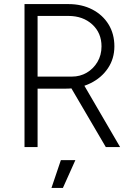

<svg xmlns="http://www.w3.org/2000/svg" viewBox="-20 -720 658 940"><path d="M100 0V-700H315Q381 -700 432 -673.5Q483 -647 511.5 -600.5Q540 -554 540 -493Q540 -433 508.5 -386Q477 -339 423 -312.5Q369 -286 302 -286H164V0ZM498 0 328 -290 381 -321 568 0ZM164 -345H332Q372 -345 404.5 -364Q437 -383 457 -416.5Q477 -450 477 -493Q477 -559 431.5 -600.5Q386 -642 315 -642H164ZM232 200 278 64H349L288 200Z"/></svg>

Font: Figtree Light
Style: Regular
Weight: 300
Designer: Erik Kennedy
Foundry: Erik Kennedy
Version: Version 2.001;gftools[0.9.30]